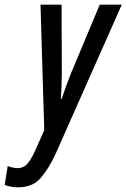

<svg xmlns="http://www.w3.org/2000/svg" viewBox="-109 -559 540 820"><path d="M-32 241Q-50 241 -64 238Q-78 235 -89 231L-76 150Q-54 159 -34 159Q-7 159 10 138Q27 117 43 80L80 -3L64 -539H154L155 -253Q155 -225 154 -195Q153 -165 151 -136H154Q164 -166 174.5 -194.5Q185 -223 193 -243L317 -539H411L129 97Q99 162 64.5 201.5Q30 241 -32 241Z"/></svg>

Font: Noto Sans ExtraCondensed Medium
Style: Italic
Weight: 500
Width: 2
Italic angle: -12°
Designer: Monotype Design Team
Foundry: Monotype Imaging Inc.
Version: Version 2.013; ttfautohint (v1.8.4.7-5d5b)